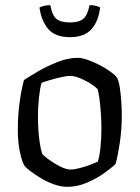

<svg xmlns="http://www.w3.org/2000/svg" viewBox="-20 -724 541 744"><path d="M241 0Q216 0 189.5 -9.5Q163 -19 139.5 -33Q116 -47 99 -60Q82 -73 76 -80Q65 -97 57 -135.5Q49 -174 49 -220Q49 -279 56.5 -331Q64 -383 73 -414Q91 -426 126 -446.5Q161 -467 202.5 -483.5Q244 -500 281 -500Q297 -500 320 -492Q343 -484 366 -472Q389 -460 407 -447Q425 -434 432 -425Q440 -413 444 -386.5Q448 -360 450 -330Q452 -300 452 -277Q452 -223 444.5 -172.5Q437 -122 428 -89Q413 -74 383.5 -53Q354 -32 316.5 -16Q279 0 241 0ZM253 -67Q268 -67 290.5 -73Q313 -79 332.5 -86.5Q352 -94 359 -98Q366 -118 369.5 -154Q373 -190 373 -226Q373 -259 370.5 -291.5Q368 -324 364.5 -347.5Q361 -371 358 -379Q353 -385 334.5 -397.5Q316 -410 292.5 -420Q269 -430 251 -430Q240 -430 217.5 -425Q195 -420 173 -413.5Q151 -407 141 -403Q135 -384 131 -345.5Q127 -307 127 -274Q127 -221 133 -178.5Q139 -136 145 -126Q150 -120 169.5 -105.5Q189 -91 213 -79Q237 -67 253 -67ZM251 -580Q194 -580 167 -611.5Q140 -643 133 -695Q138 -698 149.5 -701Q161 -704 175 -704Q182 -664 199 -650.5Q216 -637 251 -637Q285 -637 302 -650.5Q319 -664 327 -704Q343 -704 353.5 -701Q364 -698 368 -695Q362 -642 334.5 -611Q307 -580 251 -580Z"/></svg>

Font: Texturina 72pt
Style: Regular
Weight: 400
Designer: Guillermo Torres Carreño
Foundry: Omnibus-Type
Version: Version 1.002; ttfautohint (v1.8.3)